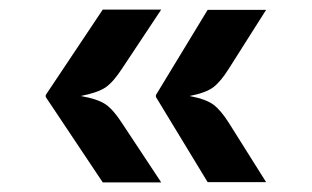

<svg xmlns="http://www.w3.org/2000/svg" viewBox="-20 -476 648 399"><path d="M193.5 -97 75 -274.5V-278.5L193.5 -456H315L234 -334Q215.5 -305.5 199.5 -294.5Q183.5 -283.5 148 -276.5Q184 -270 200 -258.8Q216 -247.5 234 -219.5L315 -97ZM411.5 -97.5 304 -274.5V-278.5L411.5 -455.5H533L456 -334Q438.5 -306 423 -294.5Q407.5 -283 374 -276.5Q408 -270 423.5 -258.5Q439 -247 456 -220L533 -97.5Z"/></svg>

Font: Spline Sans Medium
Style: Regular
Weight: 500
Designer: Eben Sorkin, Mirko Velimirovic
Foundry: Sorkin Type
Version: Version 1.000; ttfautohint (v1.8.3)